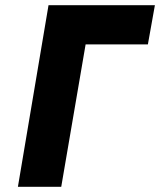

<svg xmlns="http://www.w3.org/2000/svg" viewBox="-20 -720 617 740"><path d="M167 -700 49 0H216L310 -549H550L577 -700Z"/></svg>

Font: Jost*
Style: Bold Italic
Weight: 700
Italic angle: -10°
Version: Version 3.7